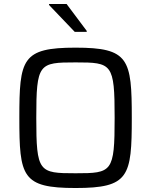

<svg xmlns="http://www.w3.org/2000/svg" viewBox="-20 -935 758 963"><path d="M355 -775H415V-780L314 -915H226V-910ZM359 8C627 8 641 -49 641 -344C641 -639 627 -696 359 -696C90 -696 77 -639 77 -344C77 -49 90 8 359 8ZM359 -66C175 -66 162 -71 162 -344C162 -617 175 -622 359 -622C542 -622 555 -617 555 -344C555 -71 542 -66 359 -66Z"/></svg>

Font: Saira UNSAM SC
Style: Regular
Weight: 400
Designer: Hector Gatti with collaboration of the Omnibus-Type team
Foundry: Omnibus-Type
Version: Version 1.072;PS 001.072;hotconv 1.0.88;makeotf.lib2.5.64775